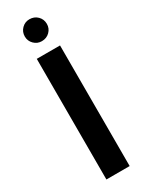

<svg xmlns="http://www.w3.org/2000/svg" viewBox="-232 -928 740 965"><g transform="rotate(-30 138.5 -445.5)"><path d="M71 0V-700H206V0ZM138 -764Q112 -764 93.5 -782.5Q75 -801 75 -827Q75 -854 93.5 -872.5Q112 -891 138 -891Q166 -891 184.5 -872.5Q203 -854 203 -827Q203 -801 184.5 -782.5Q166 -764 138 -764Z"/></g></svg>

Font: DM Sans 12pt
Style: Bold
Weight: 700
Version: Version 4.004;gftools[0.9.30]